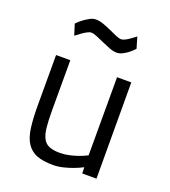

<svg xmlns="http://www.w3.org/2000/svg" viewBox="-135 -829 830 938"><g transform="rotate(20 279.5 -360.0)"><path d="M470 -500 471 0H397L396 -32Q373 -20 348 -11Q327 -3 300.5 3.5Q274 10 248 10Q195 10 162.5 -3Q130 -16 111 -45Q92 -74 85.5 -122Q79 -170 79 -239V-500H153V-240Q153 -188 156.5 -153Q160 -118 171 -96.5Q182 -75 203 -66Q224 -57 259 -57Q284 -57 308 -62.5Q332 -68 352 -75Q375 -83 396 -94V-500ZM438 -663Q424 -648 410 -637Q397 -627 382 -619.5Q367 -612 352 -612Q335 -612 314.5 -620Q294 -628 273.5 -637Q253 -646 234.5 -654Q216 -662 204 -662Q195 -662 182 -655Q169 -648 158 -640Q144 -630 130 -619L112 -676Q127 -691 143 -703Q157 -713 172.5 -721.5Q188 -730 204 -730Q222 -730 243 -722.5Q264 -715 284.5 -705.5Q305 -696 322.5 -688.5Q340 -681 351 -681Q359 -681 371 -687Q383 -693 394 -701Q407 -710 421 -721Z"/></g></svg>

Font: Panefresco 400wt
Style: Regular
Weight: 400
Foundry: Campivisivi & Chank Co
Version: Version 1.002